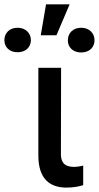

<svg xmlns="http://www.w3.org/2000/svg" viewBox="-104 -858 455 885"><path d="M72.8 -545.5V-141C72.8 -33 126.1 6.7 202.4 6.7C236.2 6.7 261.7 1.1 279.5 -4.6V-94.5C271 -92.3 252.1 -88.8 237.9 -88.8C205.6 -88.8 177.2 -98.4 176.8 -147L177.6 -545.5ZM-83.8 -672.9C-83.8 -641.3 -61.1 -617.2 -23.1 -617.2C14.9 -617.2 38.4 -641.3 38.4 -672.9C38.4 -704.5 14.9 -730.1 -23.1 -730.1C-61.4 -730.1 -83.8 -704.5 -83.8 -672.9ZM83.8 -695.3H156.2L217 -838.1H108.3ZM208.8 -671.9C208.5 -640.6 231.9 -616.1 270.2 -616.1C307.9 -616.1 331.7 -640.3 331.7 -671.9C331.7 -704.9 307.9 -730.1 270.2 -730.1C231.9 -730.1 208.5 -704.5 208.8 -671.9Z"/></svg>

Font: Margiela Sans Medium
Style: Regular
Weight: 500
Designer: Stefan Endress, Andreas Faust
Version: Version 1.100;FEAKit 1.0